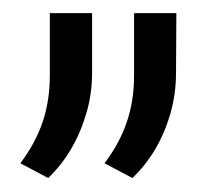

<svg xmlns="http://www.w3.org/2000/svg" viewBox="-20 -711 322 286"><path d="M51.8 -445.8 10.3 -467.8Q32.7 -497.6 43.5 -529.3Q54.2 -561 54.2 -598.1V-691.4H117.2V-602.5Q117.2 -571.3 108.6 -542.2Q100.1 -513.2 85.7 -488.8Q71.3 -464.4 51.8 -445.8ZM177.2 -445.8 135.7 -467.8Q158.2 -497.6 168.9 -529.3Q179.7 -561 179.7 -598.1V-691.4H242.7L242.2 -602.5Q242.2 -571.3 233.9 -542.2Q225.6 -513.2 211.2 -488.8Q196.8 -464.4 177.2 -445.8Z"/></svg>

Font: Heebo Light
Style: Regular
Weight: 300
Designer: Oded Ezer
Foundry: Ezer Type House
Version: Version 3.100